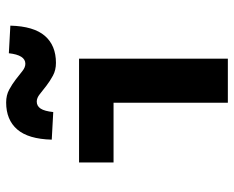

<svg xmlns="http://www.w3.org/2000/svg" viewBox="-90 -690 779 640"><g transform="rotate(-90 300.0 -369.5)"><path d="M278 0V-381H79V-496H425V0ZM411 -573Q387 -573 368.5 -583Q350 -593 334.5 -605Q319 -617 306.5 -627Q294 -637 282 -637Q267 -637 258.5 -624Q250 -611 247 -582L155 -587Q157 -665 189 -702Q221 -739 279 -739Q303 -739 321.5 -729Q340 -719 355.5 -707Q371 -695 383.5 -685Q396 -675 408 -675Q437 -675 443 -730L535 -725Q533 -647 501 -610Q469 -573 411 -573Z"/></g></svg>

Font: Source Code Pro
Style: Bold
Weight: 700
Monospace: yes
Designer: Paul D. Hunt, Teo Tuominen
Foundry: Adobe Systems Incorporated
Version: Version 2.030;PS 1.000;hotconv 16.6.51;makeotf.lib2.5.65220